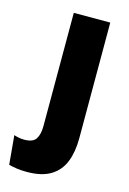

<svg xmlns="http://www.w3.org/2000/svg" viewBox="-151 -545 521 778"><g transform="rotate(15 109.5 -156.0)"><path d="M59.5 -88.5V-491.5H212.5V-88.5ZM41.5 180.5Q19 180.5 -0.2 177.8Q-19.5 175 -34 171L-45 49.5Q-35 53 -24.2 55Q-13.5 57 -2 57Q35 57 47.2 37.5Q59.5 18 59.5 -16.5V-111.5H212.5V-6Q212.5 50.5 196.2 92.2Q180 134 142.5 157.2Q105 180.5 41.5 180.5Z"/></g></svg>

Font: Anek Latin Medium
Style: Bold
Weight: 700
Version: Version 1.003